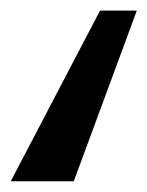

<svg xmlns="http://www.w3.org/2000/svg" viewBox="-20 -68 274 357"><path d="M166 -48.3H234.4L117.2 269H0Z"/></svg>

Font: Lesson One
Style: Regular
Weight: 400
Designer: But Ko, Victor Gaultney, Annie Olsen, Julie Remington, Don Collingsworth, Eric Hays, Becca Hirsbrunner
Version: Version 1.100